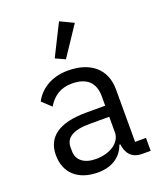

<svg xmlns="http://www.w3.org/2000/svg" viewBox="-145 -872 824 977"><g transform="rotate(-20 267.0 -383.5)"><path d="M365 -744 292 -779 207 -609 259 -585ZM505 0V-70H446V-354C446 -463 372 -528 248 -528C155 -528 93 -482 65 -427L113 -382C141 -429 182 -459 244 -459C326 -459 366 -419 366 -346V-295H264C114 -295 44 -241 44 -144C44 -48 108 12 217 12C289 12 344 -21 366 -84H371C377 -36 401 0 460 0ZM230 -56C168 -56 128 -85 128 -136V-157C128 -207 169 -235 260 -235H366V-150C366 -97 309 -56 230 -56Z"/></g></svg>

Font: IBM Plex Thai Looped
Style: Regular
Weight: 400
Designer: Mike Abbink, Paul van der Laan, Pieter van Rosmalen, Ben Mitchell, Mark Frömberg
Foundry: Bold Monday
Version: Version 1.0